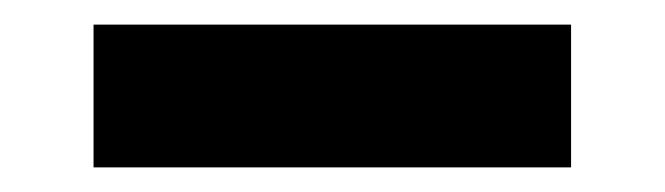

<svg xmlns="http://www.w3.org/2000/svg" viewBox="-20 -751 540 156"><path d="M56 -615V-731H444V-615Z"/></svg>

Font: Geologica Black
Style: Regular
Weight: 900
Designer: Sindre Bremnes, Frode Helland
Foundry: Monokrom Skriftforlag AS
Version: Version 1.010;gftools[0.9.28]